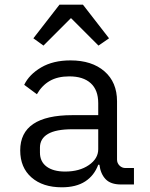

<svg xmlns="http://www.w3.org/2000/svg" viewBox="-20 -785 640 817"><path d="M495 0Q451 0 429.5 -22.5Q408 -45 403 -84H398Q381 -38 342.5 -13Q304 12 243 12Q162 12 114 -30Q66 -72 66 -145Q66 -295 288 -295H398V-346Q398 -402 366 -431Q334 -460 275 -460Q225 -460 191.5 -440.5Q158 -421 137 -384L83 -424Q104 -468 155 -498Q206 -528 280 -528Q371 -528 424.5 -481.5Q478 -435 478 -354V-106Q478 -91 488.5 -80.5Q499 -70 514 -70H550V0ZM398 -150V-235H288Q218 -235 184 -215Q150 -195 150 -157V-136Q150 -97 178.5 -76Q207 -55 257 -55Q318 -55 358 -82.5Q398 -110 398 -150ZM333 -765 444 -622 399 -591 282 -708 165 -591 122 -622 233 -765Z"/></svg>

Font: iA Writer Quattro V
Style: Regular
Weight: 400
Designer: Mike Abbink, Paul van der Laan, Pieter van Rosmalen, Oliver Reichenstein
Foundry: Information Architects Inc.
Version: Version 2.000